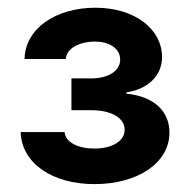

<svg xmlns="http://www.w3.org/2000/svg" viewBox="-20 -825 482 487"><path d="M219.5 -358C329.5 -358 409.8 -411.9 409.8 -488.6C409.8 -543.7 369.7 -580.6 300.8 -587.4V-590.9C350.1 -597.7 391 -629.3 391 -680.4C391 -750 323.5 -805.4 221.9 -805.4C121.4 -805.4 43.7 -752.5 42.3 -675.4H147C148.4 -701.7 180.4 -719.5 220.9 -719.5C259.2 -719.5 284.8 -701 284.8 -673.7C284.8 -645.6 255.3 -626.1 211.3 -626.1H161.2V-545.5H211.3C264.2 -545.5 296.2 -524.9 296.2 -496.1C296.2 -465.6 262.1 -448.2 219.5 -448.2C178.3 -448.2 146 -463.8 143.8 -490.1H32.3C34.8 -411.2 112.2 -358 219.5 -358Z"/></svg>

Font: Magic Ui Pro
Style: Bold
Weight: 700
Designer: Stefan Endress, Andreas Faust
Version: Version 1.000;FEAKit 1.0